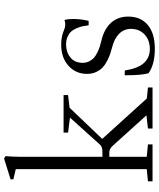

<svg xmlns="http://www.w3.org/2000/svg" viewBox="61 -827 777 939"><g transform="rotate(-90 449.5 -357.5)"><path d="M32.2 0V-22.5L91.8 -28.3V-668.9L42 -680.7V-694.3L143.6 -726.1L155.3 -719.2Q152.3 -679.2 152.3 -652.3V-245.1H176.3Q201.2 -245.1 211.4 -256.8L343.8 -403.8L270.5 -413.1V-435.1H454.1V-413.1L392.1 -405.8L239.7 -246.1L437.5 -27.8L491.2 -22.5V0H290.5V-22.5L355 -29.8L206.1 -194.8Q191.4 -211.4 173.8 -211.4H152.3V-28.3L212.9 -22.5V0Z M679.7 11.2Q604.5 11.2 561 -19.5Q550.8 -51.3 550.8 -136.2L574.2 -135.7Q584.5 -71.3 610.8 -42.2Q637.2 -13.2 679.7 -13.2Q722.7 -13.2 750.2 -38.8Q777.8 -64.5 777.8 -105.5Q777.8 -139.6 753.9 -163.3Q730 -187 690.4 -196.8Q670.4 -202.1 655 -207.3Q639.6 -212.4 620.1 -222.7Q600.6 -232.9 587.9 -245.1Q575.2 -257.3 566.4 -276.9Q557.6 -296.4 557.6 -320.3Q557.6 -375 597.2 -410.9Q636.7 -446.8 700.7 -446.8Q740.7 -446.8 772.9 -432.6Q797.9 -421.9 821.3 -430.7Q826.2 -414.1 826.2 -389.2Q826.2 -348.6 816.9 -312.5H795.4Q793 -330.6 790.3 -343Q787.6 -355.5 780.8 -371.8Q773.9 -388.2 764.6 -398.2Q755.4 -408.2 739.3 -415.5Q723.1 -422.9 701.7 -422.9Q664.6 -422.9 638.2 -401.9Q611.8 -380.9 611.8 -341.8Q611.8 -324.7 618.7 -310.5Q625.5 -296.4 635.7 -287.1Q646 -277.8 662.1 -270Q678.2 -262.2 691.9 -257.8Q705.6 -253.4 724.6 -249Q777.8 -235.8 807.9 -202.6Q837.9 -169.4 837.9 -118.2Q837.9 -58.1 797.1 -23.4Q756.3 11.2 679.7 11.2Z"/></g></svg>

Font: Elstob Light
Style: Regular
Weight: 300
Designer: Peter S. Baker
Version: Version 1.015